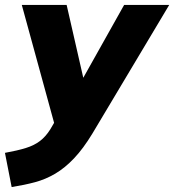

<svg xmlns="http://www.w3.org/2000/svg" viewBox="-66 -528 703 775"><path d="M-19 227 -46 89Q4 80 38 69.5Q72 59 95.5 41Q119 23 137 -6L171 -64L162 3L22 -508H203L280 -171H246L435 -508H617L307 11Q270 72 233 111Q196 150 157 173Q118 196 75 207.5Q32 219 -19 227Z"/></svg>

Font: Mulish ExtraLight Black
Style: Italic
Weight: 900
Italic angle: -9°
Version: Version 3.603